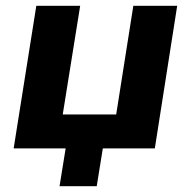

<svg xmlns="http://www.w3.org/2000/svg" viewBox="-20 -511 657 661"><path d="M185 130 206 0H27L105 -491H256L196 -117H380L439 -491H590L513 0H334L313 130Z"/></svg>

Font: Nunito Sans 12pt ExtraBold
Style: Italic
Weight: 800
Italic angle: -9°
Designer: Vernon Adams
Foundry: Vernon Adams
Version: Version 3.101;gftools[0.9.27]